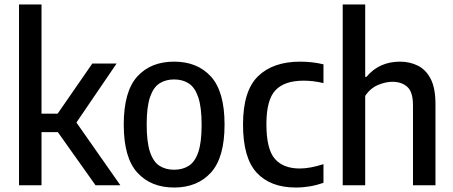

<svg xmlns="http://www.w3.org/2000/svg" viewBox="-20 -828 2026 858"><path d="M65 0V-808H165.5V-320H237.5L392.5 -544H501L321.5 -280.5L518 0H407L238.5 -237.5H165.5V0Z M758 10Q654.5 10 593.8 -56.5Q533 -123 533 -271Q533 -419 593.2 -485.8Q653.5 -552.5 758 -552.5Q862.5 -552.5 923 -485.5Q983.5 -418.5 983.5 -271.5Q983.5 -124 922.8 -57Q862 10 758 10ZM758 -69.5Q796 -69.5 823.8 -87.2Q851.5 -105 866.2 -148.5Q881 -192 881 -269.5Q881 -349 866 -393.2Q851 -437.5 823.5 -455.2Q796 -473 758 -473Q720.5 -473 693 -455.5Q665.5 -438 650.5 -394.2Q635.5 -350.5 635.5 -272.5Q635.5 -193.5 650.2 -149.2Q665 -105 692.5 -87.2Q720 -69.5 758 -69.5Z M1302 10Q1188.5 10 1127.2 -56.2Q1066 -122.5 1066 -271.5Q1066 -422 1133 -487.2Q1200 -552.5 1322 -552.5Q1348.5 -552.5 1374.8 -549.5Q1401 -546.5 1425.5 -540.5V-456.5Q1402 -462.5 1379.2 -465Q1356.5 -467.5 1336.5 -467.5Q1251.5 -467.5 1211 -424.8Q1170.5 -382 1170.5 -273.5Q1170.5 -161.5 1208.2 -118.2Q1246 -75 1319.5 -75Q1365.5 -75 1425.5 -94.5V-11Q1366 10 1302 10Z M1511.5 0V-808H1612V-484.5H1617.5Q1674.5 -552.5 1767.5 -552.5Q1812 -552.5 1848 -534.2Q1884 -516 1905 -474.8Q1926 -433.5 1926 -363V0H1825.5V-357.5Q1825.5 -417 1800.2 -439.8Q1775 -462.5 1733.5 -462.5Q1703.5 -462.5 1669.2 -448.2Q1635 -434 1612 -399.5V0Z"/></svg>

Font: Encode Sans SemiCondensed SemiCondensed Medium
Style: Regular
Weight: 500
Width: 4
Designer: Multiple Designers
Foundry: Impallari Type
Version: Version 3.000; ttfautohint (v1.8.3) -l 8 -r 50 -G 200 -x 14 